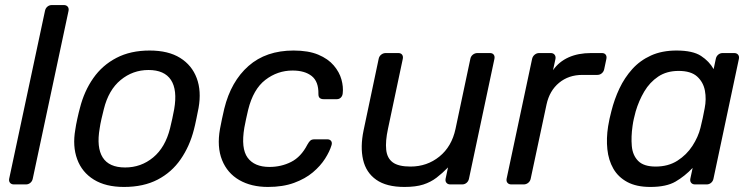

<svg xmlns="http://www.w3.org/2000/svg" viewBox="-20 -730 2977 760"><path d="M35.2 0Q25 0 19.7 -6.4Q14.4 -12.7 16.4 -22.9L158.1 -687.1Q160.1 -697.3 167.5 -703.6Q175 -710 185.2 -710H232.6Q242.7 -710 248 -703.6Q253.3 -697.3 251.3 -687.1L109.7 -22.9Q107.7 -12.7 100.2 -6.4Q92.7 0 82.6 0Z M470.8 10Q398.4 10 351.4 -19.1Q304.4 -48.1 285.5 -99.8Q266.5 -151.4 278.1 -217.1Q280.3 -233.6 286.1 -260.1Q291.9 -286.6 296.5 -302.9Q313.4 -369.6 349.3 -420.7Q385.1 -471.9 440.9 -500.9Q496.7 -530 572.3 -530Q646.2 -530 692.9 -500.9Q739.6 -471.9 758.7 -420.7Q777.8 -369.6 766 -302.9Q762.8 -286.6 757.4 -260.1Q752 -233.6 747.6 -217.1Q730.9 -151.4 695.3 -99.8Q659.8 -48.1 604.1 -19.1Q548.3 10 470.8 10ZM475.3 -67.1Q538.4 -67.1 586.3 -106.8Q634.2 -146.4 653.1 -222.1Q657.1 -237.1 661.9 -260Q666.7 -282.9 669.5 -297.9Q682.6 -374 656.8 -413.4Q630.9 -452.9 567.8 -452.9Q505.7 -452.9 457.7 -413.4Q409.7 -374 391 -297.9Q387 -282.9 381.8 -260Q376.6 -237.1 374.6 -222.1Q361.5 -146.4 386.5 -106.8Q411.6 -67.1 475.3 -67.1Z M1040.6 10Q974.4 10 927.1 -17.3Q879.8 -44.6 859 -96.4Q838.1 -148.3 850.8 -219.8Q853.8 -235 858.8 -259.8Q863.8 -284.6 867.8 -300Q894.3 -407.7 963.7 -468.9Q1033.1 -530 1142.1 -530Q1200.8 -530 1239.8 -513.6Q1278.8 -497.2 1301.2 -470.8Q1323.6 -444.4 1331.6 -415.2Q1339.6 -386.1 1336.6 -360.4Q1335.6 -350.2 1329.2 -343.8Q1322.7 -337.4 1313.4 -337.4H1261.4Q1251.2 -337.4 1245.7 -342.1Q1240.2 -346.8 1240.4 -358.3Q1241.3 -407.2 1213.9 -429Q1186.4 -450.8 1138.1 -450.8Q1078.6 -450.8 1030.5 -413.9Q982.4 -377 962.2 -295Q958.1 -278.7 954.1 -259.2Q950.1 -239.6 947.2 -224.8Q933.3 -142.4 960.2 -105.8Q987 -69.2 1046.6 -69.2Q1093 -69.2 1132.3 -89Q1171.6 -108.7 1196.8 -157.7Q1203.6 -169.9 1209.2 -174.2Q1214.8 -178.5 1224.9 -178.5H1276.1Q1285.5 -178.5 1290.5 -172.1Q1295.4 -165.7 1292.4 -155.6Q1285 -130.6 1266.8 -102Q1248.6 -73.3 1218.4 -47.8Q1188.2 -22.4 1144.1 -6.2Q1099.9 10 1040.6 10Z M1580.8 10Q1509.6 10 1469.3 -18.5Q1428.9 -46.9 1417.2 -97.8Q1405.5 -148.6 1419.3 -214.6L1478.9 -497.1Q1480.9 -507.3 1488.8 -513.6Q1496.8 -520 1507 -520H1556.6Q1566.8 -520 1571.6 -513.6Q1576.4 -507.3 1574.4 -497.1L1515.7 -219.9Q1505.2 -171.1 1508.7 -137.5Q1512.1 -104 1534.7 -87.3Q1557.2 -70.7 1604.9 -70.7Q1670.4 -70.7 1719.3 -110.3Q1768.2 -149.9 1783.1 -219.9L1841.8 -497.1Q1843.8 -507.3 1851.7 -513.6Q1859.7 -520 1869.9 -520H1919.3Q1929.5 -520 1934.3 -513.6Q1939.1 -507.3 1937.1 -497.1L1836.4 -22.9Q1834.4 -12.7 1827 -6.4Q1819.5 0 1809.3 0H1762.7Q1752.5 0 1747.2 -6.4Q1741.9 -12.7 1743.9 -22.9L1753.4 -67.3Q1730.8 -44.1 1707.9 -26.6Q1685 -9.1 1655.4 0.5Q1625.8 10 1580.8 10Z M2004.2 0Q1994 0 1988.7 -6.4Q1983.4 -12.7 1985.4 -22.9L2086.1 -496.3Q2088.1 -506.4 2096 -513.2Q2104 -520 2114.2 -520H2160Q2170.2 -520 2175.4 -513.2Q2180.6 -506.4 2178.6 -496.3L2169.1 -452.3Q2192.5 -485.8 2230.6 -502.9Q2268.6 -520 2319.7 -520H2362.6Q2372.7 -520 2377.5 -513.6Q2382.3 -507.3 2380.3 -497.1L2371.7 -456.4Q2369.7 -446.3 2362.1 -439.9Q2354.6 -433.5 2344.4 -433.5H2285.2Q2230.9 -433.5 2193.1 -402.3Q2155.2 -371 2143.4 -316.6L2080.7 -22.9Q2078.7 -12.7 2070.9 -6.4Q2063 0 2052.8 0Z M2554.4 10Q2499.3 10 2463.2 -9.4Q2427.1 -28.8 2407.8 -62.4Q2388.6 -96 2384.1 -139.2Q2379.6 -182.4 2387.1 -229.9Q2389.7 -246.4 2392.8 -260.2Q2395.9 -273.9 2400.1 -290.2Q2411.8 -337.1 2431.9 -379.7Q2452.1 -422.4 2482.7 -456.5Q2513.4 -490.6 2556.8 -510.3Q2600.3 -530 2657.8 -530Q2722.1 -530 2754.8 -508.7Q2787.4 -487.4 2804.8 -456.4L2813.4 -497.1Q2815.4 -507.3 2822.9 -513.6Q2830.4 -520 2840.6 -520H2886.1Q2896.2 -520 2901.5 -513.6Q2906.8 -507.3 2904.8 -497.1L2804.2 -22.9Q2802.2 -12.7 2794.7 -6.4Q2787.2 0 2777.1 0H2731.4Q2721.2 0 2715.9 -6.4Q2710.6 -12.7 2712.6 -22.9L2721.7 -65.4Q2690.9 -32.8 2654.3 -11.4Q2617.8 10 2554.4 10ZM2575.2 -70.7Q2625.1 -70.7 2661.5 -93.9Q2697.9 -117.2 2720.8 -152.5Q2743.8 -187.9 2752.8 -224.6Q2757.2 -241.1 2761.8 -263.3Q2766.4 -285.5 2769.4 -301.8Q2776.5 -337.3 2770.3 -371.1Q2764 -404.8 2739.5 -427.1Q2714.9 -449.3 2666.2 -449.3Q2619 -449.3 2585.5 -426.9Q2551.9 -404.4 2530.3 -367.9Q2508.7 -331.3 2496.2 -288.9Q2492.2 -273.9 2489 -260Q2485.8 -246.1 2483.8 -231.1Q2477.7 -188.7 2480.9 -152.1Q2484 -115.6 2506 -93.1Q2528 -70.7 2575.2 -70.7Z"/></svg>

Font: Rubik Light
Style: Italic
Weight: 300
Italic angle: -12°
Designer: Hubert and Fischer
Foundry: Hubert and Fischer
Version: Version 2.300;gftools[0.9.30]